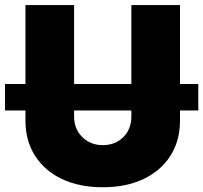

<svg xmlns="http://www.w3.org/2000/svg" viewBox="-34 -748 824 779"><path d="M770.5 -407.2V-299.8H696.3V-258.8Q696.3 -176.8 657.5 -116Q618.7 -55.2 548.3 -21.7Q478 11.7 382.8 11.7Q287.6 11.7 217.3 -21.7Q147 -55.2 108.2 -116Q69.3 -176.8 69.3 -258.8V-299.8H-13.7V-407.2H69.3V-727.5H266.6V-407.2H499V-727.5H696.3V-407.2ZM499 -299.8H266.6V-275.4Q266.6 -225.1 299.6 -192.1Q332.5 -159.2 382.8 -159.2Q434.1 -159.2 466.6 -191.9Q499 -224.6 499 -275.4Z"/></svg>

Font: Inter Display Black
Style: Regular
Weight: 900
Designer: Rasmus Andersson
Foundry: rsms
Version: Version 4.000;git-a52131595